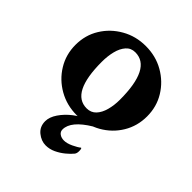

<svg xmlns="http://www.w3.org/2000/svg" viewBox="-180 -552 870 870"><g transform="rotate(45 255.5 -117.0)"><path d="M254.9 6.8Q191.4 6.8 139.2 -22.9Q86.9 -52.7 56.2 -103Q25.4 -153.3 25.4 -214.8Q25.4 -277.3 56.2 -327.1Q86.9 -377 139.2 -406.7Q191.4 -436.5 254.9 -436.5Q319.3 -436.5 371.1 -406.7Q422.9 -377 453.6 -327.1Q484.4 -277.3 484.4 -214.8Q484.4 -153.3 454.1 -103Q423.8 -52.7 371.6 -22.9Q319.3 6.8 254.9 6.8ZM264.6 -46.9Q292 -46.9 309.6 -65.4Q327.1 -84 335.4 -114.7Q343.8 -145.5 343.8 -180.7Q343.8 -382.8 241.2 -382.8Q213.9 -382.8 196.8 -363.3Q179.7 -343.8 171.9 -312.5Q164.1 -281.2 164.1 -245.1Q164.1 -46.9 264.6 -46.9ZM252 203.1Q223.6 203.1 198.2 182.6Q172.9 162.1 172.9 127Q172.9 100.6 192.4 71.8Q211.9 43 242.2 19.5Q272.5 -3.9 302.7 -12.7L343.8 -9.8Q254.9 43.9 254.9 97.7Q254.9 112.3 266.6 120.6Q278.3 128.9 294.9 128.9Q313.5 128.9 337.4 117.7Q361.3 106.4 373 96.7Q377.9 96.7 377.9 114.3Q377.9 127.9 372.1 135.7Q361.3 149.4 341.8 165.5Q322.3 181.6 299.3 192.4Q276.4 203.1 252 203.1Z"/></g></svg>

Font: Crimson Text
Style: Bold
Weight: 700
Designer: Sebastian Kosch
Foundry: Sebastian Kosch
Version: Version 1.100